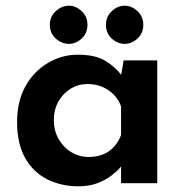

<svg xmlns="http://www.w3.org/2000/svg" viewBox="-20 -643 646 674"><path d="M255 11Q195 11 146 -13.5Q97 -38 68.5 -88Q40 -138 40 -215Q40 -288 69.5 -340.5Q99 -393 148 -422Q197 -451 253 -451Q316 -451 351.5 -428.5Q387 -406 408 -377L402 -360L414 -431H532V0H405V-99L416 -70Q413 -68 402 -55Q391 -42 371 -26.5Q351 -11 322 0Q293 11 255 11ZM291 -92Q333 -92 362 -112Q391 -132 405 -169V-269Q393 -304 361 -326Q329 -348 287 -348Q255 -348 228 -331.5Q201 -315 185 -286.5Q169 -258 169 -221Q169 -185 185.5 -155.5Q202 -126 230 -109Q258 -92 291 -92ZM155 -556Q155 -585 176 -604Q197 -623 222 -623Q246 -623 266.5 -604Q287 -585 287 -556Q287 -526 266.5 -507.5Q246 -489 222 -489Q197 -489 176 -507.5Q155 -526 155 -556ZM352 -556Q352 -585 372.5 -604Q393 -623 418 -623Q442 -623 462.5 -604Q483 -585 483 -556Q483 -526 462.5 -507.5Q442 -489 418 -489Q393 -489 372.5 -507.5Q352 -526 352 -556Z"/></svg>

Font: Reem Kufi Fun SemiBold
Style: Regular
Weight: 600
Designer: Khaled Hosny
Version: Version 1.005